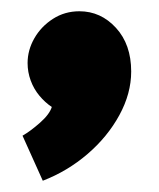

<svg xmlns="http://www.w3.org/2000/svg" viewBox="-20 -167 283 341"><path d="M121 -147Q95 -147 74 -133.5Q53 -120 41 -99Q29 -78 29 -55Q29 -39 34.5 -24Q40 -9 50 3Q60 15 72 23Q68 36 51 51Q34 66 20 74L56 154Q100 137 135.5 106.5Q171 76 192 37.5Q213 -1 213 -40Q213 -88 186 -117.5Q159 -147 121 -147Z"/></svg>

Font: Catamaran Thin Black
Style: Regular
Weight: 900
Version: Version 2.000